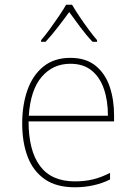

<svg xmlns="http://www.w3.org/2000/svg" viewBox="-20 -783 570 813"><path d="M297 10Q218 10 169 -24.5Q120 -59 97 -119.5Q74 -180 74 -260Q74 -338 96 -401Q118 -464 163.5 -501Q209 -538 278 -538Q344 -538 385 -504.5Q426 -471 444.5 -416Q463 -361 463 -295V-269H101Q101 -145 149.5 -80Q198 -15 297 -15Q339 -15 374 -23.5Q409 -32 446 -51V-23Q379 10 297 10ZM437 -293Q437 -357 420 -406.5Q403 -456 368 -484.5Q333 -513 278 -513Q204 -513 156.5 -457.5Q109 -402 102 -293ZM154 -613Q170 -631 190 -658.5Q210 -686 229 -714Q248 -742 260 -763H285Q298 -741 317 -712.5Q336 -684 356.5 -656.5Q377 -629 391 -613V-606H372Q346 -633 320 -668Q294 -703 273 -732Q253 -704 225.5 -668.5Q198 -633 173 -606H154Z"/></svg>

Font: Noto Sans Mono Condensed Thin
Style: Regular
Weight: 100
Width: 3
Designer: Monotype Design Team
Foundry: Monotype Imaging Inc.
Version: Version 2.014; ttfautohint (v1.8.4.7-5d5b)